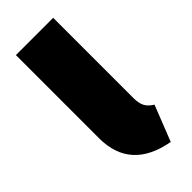

<svg xmlns="http://www.w3.org/2000/svg" viewBox="-187 -567 619 619"><g transform="rotate(-45 122.0 -257.5)"><path d="M203 -168Q203 -143 210.5 -129Q218 -115 236 -104L188 18Q33 -10 33 -154V-533H203Z"/></g></svg>

Font: Fira Sans Extra Condensed ExtraBold
Style: Regular
Weight: 800
Width: 1
Designer: Carrois Corporate & Edenspiekermann AG
Foundry: Carrois Corporate GbR & Edenspiekermann AG
Version: Version 4.203